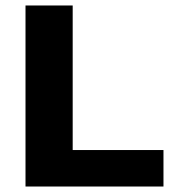

<svg xmlns="http://www.w3.org/2000/svg" viewBox="-20 -680 642 700"><path d="M245 -133H576V0H73V-660H245Z"/></svg>

Font: Elaine Sans
Style: Bold
Weight: 700
Designer: Wei Huang
Foundry: Wei Huang
Version: Version 2.001;December 24, 2019;FontCreator 12.0.0.2547 64-b